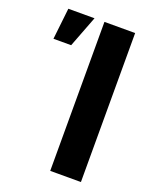

<svg xmlns="http://www.w3.org/2000/svg" viewBox="-137 -804 700 881"><g transform="rotate(20 212.5 -364.0)"><path d="M368.2 -727.5V0H218.3V-727.5ZM24.9 -574.7 42 -727.5H169.9L111.3 -574.7Z"/></g></svg>

Font: Inter 28pt
Style: Bold
Weight: 700
Designer: Rasmus Andersson
Foundry: rsms
Version: Version 4.001;git-66647c0bb